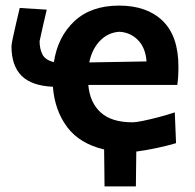

<svg xmlns="http://www.w3.org/2000/svg" viewBox="-20 -533 695 686"><path d="M353.5 133Q353 100.5 352.8 67.2Q352.5 34 352 1Q264.5 -19.5 220 -79Q175.5 -138.5 169 -223Q92.5 -226.5 56.8 -262.5Q21 -298.5 21 -368Q21 -374 26.2 -399Q31.5 -424 38.5 -453.8Q45.5 -483.5 50.5 -504.5L147 -498.5Q141 -473 133.8 -441.8Q126.5 -410.5 121.5 -386Q121.5 -358 131.8 -338.2Q142 -318.5 172.5 -311Q186.5 -402 246 -457.5Q305.5 -513 405.5 -513Q505 -513 561.2 -458.5Q617.5 -404 617.5 -295Q617.5 -257 613.5 -229.5H295.5Q301 -166.5 339.8 -131.2Q378.5 -96 453.5 -96Q465 -96 489.8 -101Q514.5 -106 545.2 -114Q576 -122 604.5 -131.5L609 -21.5Q579.5 -12.5 539.2 -4Q499 4.5 467 8.5Q466.5 39.5 466.2 70.8Q466 102 465.5 133ZM406.5 -419.5Q366 -417 337.2 -387.2Q308.5 -357.5 299 -310L503.5 -313.5Q500 -362.5 472.8 -390Q445.5 -417.5 406.5 -419.5Z"/></svg>

Font: Commissioner Loud SemiBold
Style: Regular
Weight: 600
Designer: Kostas Bartsokas
Foundry: Kostas Bartsokas
Version: Version 1.000; ttfautohint (v1.8.3)